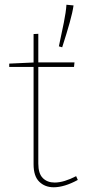

<svg xmlns="http://www.w3.org/2000/svg" viewBox="-20 -786 368 812"><path d="M207 6Q170 6 146 -17.5Q122 -41 122 -91V-510L129 -503H19V-517L129 -522L122 -515V-642L142 -643V-515L135 -522H295L293 -503H135L142 -510V-94Q142 -52 161 -33Q180 -14 211 -14Q231 -14 254 -21Q277 -28 302 -41L309 -25Q252 6 207 6ZM243 -586 229 -590Q241 -646 250 -690.5Q259 -735 261 -766L291 -763Q287 -734 274.5 -689.5Q262 -645 243 -586Z"/></svg>

Font: Bitter Thin
Style: Regular
Weight: 100
Designer: Sol Matas, and Bitter project Authors
Foundry: Sol Matas
Version: Version 2.002